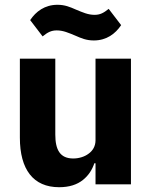

<svg xmlns="http://www.w3.org/2000/svg" viewBox="-20 -770 636 802"><path d="M379 -88H374C365 -61 350 -37 326 -18C302 1 270 12 227 12C119 12 63 -62 63 -195V-525H211V-208C211 -144 231 -108 286 -108C309 -108 333 -115 350 -128C367 -140 379 -159 379 -184V-525H527V0H379ZM372 -601C341 -601 320 -610 295 -621C266 -633 244 -643 217 -643C194 -643 179 -635 158 -618L106 -686C130 -722 167 -750 220 -750C251 -750 272 -741 297 -730C326 -718 348 -708 375 -708C398 -708 413 -716 434 -733L486 -665C462 -629 425 -601 372 -601Z"/></svg>

Font: Plexus Sans Bold
Style: Regular
Weight: 700
Version: Version 2.001;PS 002.001;hotconv 1.0.70;makeotf.lib2.5.58329